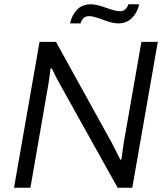

<svg xmlns="http://www.w3.org/2000/svg" viewBox="-20 -883 777 903"><path d="M309.1 -772.9Q318.4 -813 342.8 -837.9Q367.2 -862.8 407.2 -862.8Q434.1 -862.8 479 -846.4Q523.9 -830.1 544.9 -830.1Q572.3 -830.1 584 -862.8H634.8Q626 -823.2 600.3 -798.1Q574.7 -772.9 535.2 -772.9Q509.8 -772.9 464.8 -790Q419.9 -807.1 398.9 -807.1Q368.7 -807.1 358.9 -772.9ZM45.9 0 166 -686H243.2L504.9 -212.9Q508.8 -205.1 524.2 -175.3Q539.6 -145.5 545.9 -131.8L550.8 -132.8Q557.6 -184.6 562 -210.9L645 -686H722.2L602.1 0H533.2L269 -474.1Q244.6 -515.6 224.1 -561H217.8Q212.4 -515.1 206.1 -478L123 0Z"/></svg>

Font: Archivo Light
Style: Italic
Weight: 300
Italic angle: -10°
Designer: Hector Gatti
Foundry: Omnibus-Type
Version: Version 2.001